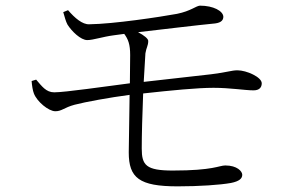

<svg xmlns="http://www.w3.org/2000/svg" viewBox="-20 -689 1040 680"><path d="M92 -402C93 -387 96 -368 100 -358C111 -329 152 -295 176 -295C199 -295 207 -308 244 -318C282 -328 370 -344 439 -353L436 -149C436 -59 473 -29 609 -29C686 -29 759 -34 798 -41C828 -47 838 -57 838 -70C838 -82 820 -103 778 -103C756 -103 736 -85 592 -85C497 -85 482 -104 482 -163C482 -209 484 -286 487 -358C587 -369 679 -378 736 -378C796 -378 847 -369 878 -369C899 -369 907 -380 907 -394C907 -416 853 -440 821 -440C800 -440 785 -433 728 -426L489 -399L495 -500C498 -520 505 -527 505 -544C505 -552 490 -564 469 -575C556 -585 679 -600 742 -606C765 -609 771 -619 771 -630C770 -650 736 -669 688 -669C674 -668 656 -650 607 -640C547 -629 382 -604 296 -603C272 -602 245 -625 221 -653L204 -646C209 -629 213 -613 219 -602C234 -578 266 -547 289 -547C310 -547 344 -559 383 -564L420 -569C434 -550 441 -532 441 -494L440 -394C354 -383 210 -362 172 -362C143 -362 128 -384 108 -407Z"/></svg>

Font: Noto Serif SC Light
Style: Regular
Weight: 300
Designer: Ryoko NISHIZUKA 西塚涼子 (kana & ideographs); Frank Grießhammer (Latin, Greek & Cyrillic); Wenlong ZHANG 张文龙 (bopomofo); San
Foundry: Adobe
Version: Version 2.001;hotconv 1.1.0;makeotfexe 2.6.0